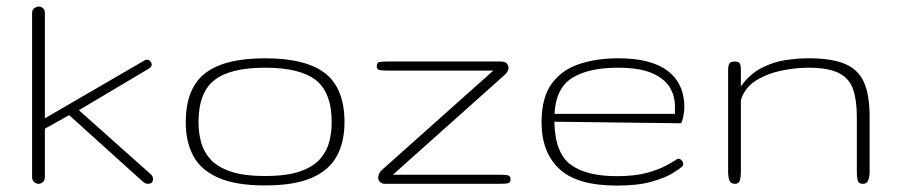

<svg xmlns="http://www.w3.org/2000/svg" viewBox="-20 -562 2750 587"><path d="M97.7 0Q91.3 0 84.7 -5.1Q78.1 -10.3 78.1 -21.5V-522.5Q78.1 -532.2 85.2 -537.1Q92.3 -542 98.6 -542Q105.5 -542 111.3 -537.1Q117.2 -532.2 117.2 -522.5V-200.2L422.9 -377.9Q425.8 -379.4 429.2 -379.4Q435.5 -379.4 439.7 -374.5Q443.8 -369.6 443.8 -364.3Q443.8 -357.9 435.5 -352.5L221.2 -225.1L441.4 -28.8Q447.8 -22.9 447.8 -14.6Q447.8 0 432.1 0Q423.8 0 415.5 -7.8L191.4 -210L117.2 -168.5V-21.5Q117.2 -10.3 110.8 -5.1Q104.5 0 97.7 0Z M790.5 4.9Q700.7 4.9 647.5 -18.6Q594.2 -42 571 -85.2Q547.9 -128.4 547.9 -188Q547.9 -291.5 606.7 -337.6Q665.5 -383.8 790.5 -383.8Q915.5 -383.8 974.4 -337.6Q1033.2 -291.5 1033.2 -188Q1033.2 -128.4 1010 -85.2Q986.8 -42 933.6 -18.6Q880.4 4.9 790.5 4.9ZM790.5 -23.9Q856.9 -23.9 897.5 -38.1Q938 -52.2 958.7 -76.2Q979.5 -100.1 986.8 -129.2Q994.1 -158.2 994.1 -188Q994.1 -278.8 945.8 -316.9Q897.5 -355 790.5 -355Q683.6 -355 635.3 -316.9Q586.9 -278.8 586.9 -188Q586.9 -158.2 594.2 -129.2Q601.6 -100.1 622.3 -76.2Q643.1 -52.2 683.6 -38.1Q724.1 -23.9 790.5 -23.9Z M1156.7 0Q1148.4 0 1142.3 -5.1Q1136.2 -10.3 1136.2 -19.5Q1136.2 -32.2 1148.9 -43.5L1488.3 -346.2H1167.5Q1153.3 -346.2 1142.6 -347.4Q1131.8 -348.6 1131.8 -358.9Q1131.8 -371.6 1142.1 -372.8Q1152.3 -374 1166.5 -374H1510.3Q1523.4 -374 1529.1 -368.2Q1534.7 -362.3 1534.7 -355.5Q1534.7 -343.3 1522.9 -333L1181.2 -27.8H1505.4Q1519.5 -27.8 1530.3 -26.6Q1541 -25.4 1541 -12.7Q1541 -2.4 1530 -1.2Q1519 0 1506.3 0Z M1866.2 5.4Q1744.1 5.4 1689.9 -45.7Q1635.7 -96.7 1635.7 -188Q1635.7 -263.7 1666.7 -306.2Q1697.8 -348.6 1751 -366.2Q1804.2 -383.8 1869.6 -383.8Q1971.2 -383.8 2021.7 -345Q2072.3 -306.2 2072.3 -233.9Q2072.3 -220.7 2068.4 -202.9Q2064.5 -185.1 2060.5 -185.1L1674.8 -189.9Q1676.8 -93.8 1724.9 -58.6Q1772.9 -23.4 1865.7 -23.4Q1920.4 -23.4 1957.3 -33.4Q1994.1 -43.5 2016.8 -55.9Q2039.6 -68.4 2050.3 -75.7Q2051.8 -76.7 2054.2 -76.7Q2059.6 -76.7 2064.2 -71.5Q2068.8 -66.4 2068.8 -60.5Q2068.8 -55.2 2064 -51.8Q2058.6 -46.4 2036.4 -32.5Q2014.2 -18.6 1972.4 -6.6Q1930.7 5.4 1866.2 5.4ZM1675.3 -213.9H2043.5V-236.8Q2043.5 -269.5 2026.9 -296.1Q2010.3 -322.8 1972.2 -338.9Q1934.1 -355 1869.6 -355Q1779.3 -355 1729.2 -323.7Q1679.2 -292.5 1675.3 -213.9Z M2227.1 0Q2213.4 0 2209.7 -11.2Q2206.1 -22.5 2206.1 -35.2V-351.6Q2206.1 -359.9 2209.5 -366.9Q2212.9 -374 2226.6 -374Q2238.8 -374 2241.9 -367.4Q2245.1 -360.8 2245.1 -351.6V-297.9Q2272.5 -335.9 2308.1 -354.2Q2343.8 -372.6 2381.3 -378.2Q2418.9 -383.8 2452.1 -383.8Q2522 -383.8 2562.7 -366.9Q2603.5 -350.1 2621.1 -311Q2638.7 -272 2638.7 -204.1V-35.2Q2638.7 -22.5 2634.5 -11.2Q2630.4 0 2618.7 0Q2604.5 0 2602.1 -11.2Q2599.6 -22.5 2599.6 -35.2V-204.1Q2599.6 -254.9 2588.4 -288.3Q2577.1 -321.8 2545.2 -338.4Q2513.2 -355 2450.7 -355Q2412.6 -355 2369.4 -346.2Q2326.2 -337.4 2291.5 -315.9Q2256.8 -294.4 2245.1 -255.9V-35.2Q2245.1 -22.5 2242.2 -11.2Q2239.3 0 2227.1 0Z"/></svg>

Font: Gruppo
Style: Regular
Weight: 400
Designer: Vernon Adams
Foundry: Vernon Adams
Version: Version 1.001; ttfautohint (v1.8.4.7-5d5b);gftools[0.9.28]